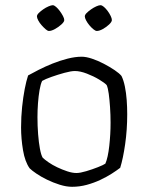

<svg xmlns="http://www.w3.org/2000/svg" viewBox="-20 -718 570 738"><path d="M257 0Q235 0 209.5 -8Q184 -16 160.5 -27.5Q137 -39 119.5 -51Q102 -63 94 -71Q76 -96 68.5 -140.5Q61 -185 61 -228Q61 -269 65 -307Q69 -345 75 -376Q81 -407 88 -428Q104 -437 128.5 -449.5Q153 -462 181.5 -473.5Q210 -485 239.5 -492.5Q269 -500 294 -500Q311 -500 333.5 -492.5Q356 -485 379 -473Q402 -461 420.5 -448.5Q439 -436 447 -426Q455 -410 460 -385.5Q465 -361 467 -333.5Q469 -306 469 -279Q469 -219 461 -163.5Q453 -108 442 -73Q429 -63 409.5 -50.5Q390 -38 365.5 -26.5Q341 -15 313.5 -7.5Q286 0 257 0ZM274 -53Q288 -53 311.5 -60Q335 -67 356.5 -75.5Q378 -84 385 -89Q395 -112 400 -157Q405 -202 405 -246Q405 -277 403 -306Q401 -335 398 -357.5Q395 -380 390 -391Q383 -399 361.5 -412Q340 -425 314 -435Q288 -445 268 -445Q253 -445 227.5 -438Q202 -431 178 -422.5Q154 -414 142 -407Q136 -395 132 -371.5Q128 -348 126 -321Q124 -294 124 -268Q124 -234 126.5 -202Q129 -170 133.5 -146Q138 -122 144 -112Q151 -105 166 -94.5Q181 -84 200 -75Q219 -66 238.5 -59.5Q258 -53 274 -53ZM352 -599Q347 -599 339 -605.5Q331 -612 323.5 -621Q316 -630 311 -639.5Q306 -649 306 -655Q306 -661 313 -668Q320 -675 330 -682Q340 -689 350 -693.5Q360 -698 366 -698Q372 -698 379.5 -691.5Q387 -685 394 -675.5Q401 -666 405.5 -656.5Q410 -647 410 -641Q410 -634 399.5 -624Q389 -614 375.5 -606.5Q362 -599 352 -599ZM168 -599Q163 -599 155.5 -605.5Q148 -612 140 -621Q132 -630 127 -639.5Q122 -649 122 -655Q122 -661 129 -668Q136 -675 146 -682Q156 -689 166.5 -693.5Q177 -698 183 -698Q188 -698 195.5 -691.5Q203 -685 210 -675.5Q217 -666 222 -656.5Q227 -647 227 -641Q227 -634 216 -624Q205 -614 191.5 -606.5Q178 -599 168 -599Z"/></svg>

Font: Texturina 12pt Thin
Style: Regular
Weight: 250
Designer: Guillermo Torres Carreño
Foundry: Omnibus-Type
Version: Version 1.002